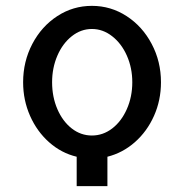

<svg xmlns="http://www.w3.org/2000/svg" viewBox="-20 -534 640 656"><path d="M432 -253Q432 -302 413.5 -343.8Q395 -385.5 363.2 -410.2Q331.5 -435 294 -435Q256.5 -435 225.2 -410.2Q194 -385.5 176 -343.8Q158 -302 158 -253Q158 -203 176 -161.2Q194 -119.5 225 -95.2Q256 -71 294 -71Q332 -71 363.5 -95.2Q395 -119.5 413.5 -161.5Q432 -203.5 432 -253ZM294 -514Q358.5 -514 412.5 -479Q466.5 -444 498.2 -384Q530 -324 530 -253Q530 -191.5 506.2 -138.2Q482.5 -85 440.8 -48.2Q399 -11.5 347 1.5V102H242V1.5Q189.5 -11 148 -47.8Q106.5 -84.5 82.8 -138Q59 -191.5 59 -253Q59 -324 90.5 -384Q122 -444 175.8 -479Q229.5 -514 294 -514Z"/></svg>

Font: JuliaMono
Style: Bold
Weight: 700
Monospace: yes
Designer: cormullion
Foundry: corm
Version: Version 0.055; ttfautohint (v1.8.4)